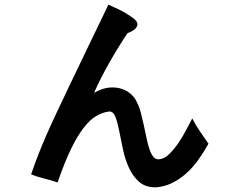

<svg xmlns="http://www.w3.org/2000/svg" viewBox="-20 -732 1040 827"><path d="M665 -46Q687 -47 709 -68.5Q731 -90 750 -118.5Q769 -147 784 -176Q799 -205 808 -222Q824 -191 841 -166.5Q858 -142 878 -113Q858 -77 834.5 -44Q811 -11 782.5 14.5Q754 40 721.5 56Q689 72 651 75Q606 75 579 51Q552 27 535.5 -9Q519 -45 510 -87Q501 -129 494 -165.5Q487 -202 478 -226.5Q469 -251 452 -252Q424 -249 396.5 -233.5Q369 -218 341.5 -183Q314 -148 286 -90.5Q258 -33 228 54Q200 44 170.5 37Q141 30 114 19Q129 -25 145 -66Q161 -107 180.5 -151.5Q200 -196 224.5 -248Q249 -300 280.5 -366Q312 -432 353 -517Q394 -602 447 -712Q450 -710 470 -701.5Q490 -693 512.5 -680.5Q535 -668 553.5 -654Q572 -640 572 -628Q572 -618 562.5 -608Q553 -598 529 -589Q487 -526 449.5 -459.5Q412 -393 385 -332Q422 -353 453 -355Q484 -357 508 -348Q532 -339 547.5 -323.5Q563 -308 569 -293Q580 -272 587 -245Q594 -218 600 -190Q606 -162 611.5 -135.5Q617 -109 624 -88.5Q631 -68 641 -56Q651 -44 665 -46Z"/></svg>

Font: D2Coding ligature
Style: Bold
Weight: 700
Monospace: yes
Designer: Yong-Rak Park; Jeong-Hwan Yoon; Sang-Min Lee;
Foundry: NHN Corporation
Version: Version 1.3.2; Build 20180524